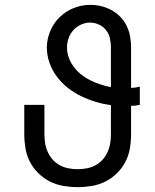

<svg xmlns="http://www.w3.org/2000/svg" viewBox="-20 -763 640 791"><path d="M300 8Q271 8 241.5 3Q212 -2 186 -15Q160 -28 138.5 -49Q117 -70 103.5 -96Q90 -122 85 -151.5Q80 -181 80 -210V-331H163V-210Q163 -191 166 -172.5Q169 -154 177 -136.5Q185 -119 197.5 -105Q210 -91 227 -82Q244 -73 262.5 -69.5Q281 -66 300 -66Q319 -66 337.5 -69.5Q356 -73 373 -82Q390 -91 402.5 -105Q415 -119 423 -136.5Q431 -154 434 -172.5Q437 -191 437 -210V-330Q405 -334 374 -343.5Q343 -353 314 -367Q285 -381 259.5 -401Q234 -421 214.5 -447Q195 -473 184 -504Q173 -535 173 -567Q173 -602 187 -635Q201 -668 226 -692.5Q251 -717 284 -730Q317 -743 352 -743Q375 -743 397.5 -737.5Q420 -732 440 -721Q460 -710 476 -693.5Q492 -677 502 -656Q512 -635 516 -612.5Q520 -590 520 -567V-401Q529 -401 538 -402.5Q547 -404 556 -406V-331Q547 -329 538 -328Q529 -327 520 -327V-210Q520 -181 515 -151.5Q510 -122 496.5 -96Q483 -70 461.5 -49Q440 -28 414 -15Q388 -2 358.5 3Q329 8 300 8ZM437 -404V-567Q437 -586 433 -604.5Q429 -623 417.5 -638Q406 -653 388 -661.5Q370 -670 351 -670Q332 -670 313.5 -661.5Q295 -653 282 -638.5Q269 -624 262.5 -605.5Q256 -587 256 -567Q256 -545 264 -524Q272 -503 285.5 -485.5Q299 -468 316.5 -454.5Q334 -441 353.5 -431.5Q373 -422 394.5 -415Q416 -408 437 -404Z"/></svg>

Font: Zed Mono Extended
Style: Regular
Weight: 400
Width: 7
Monospace: yes
Designer: Belleve Invis
Foundry: Belleve Invis
Version: Version 1.0.0; ttfautohint (v1.8.4)